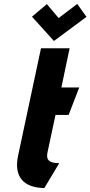

<svg xmlns="http://www.w3.org/2000/svg" viewBox="-20 -946 461 979"><path d="M421 -860 374 -926 279 -854 219 -925 143 -861 255 -737ZM222 -168 263 -360H330L384 -500H293L335 -700H189L72 -151Q56 -73 90 -31Q124 11 206 13L282 -114Q259 -114 244 -119Q229 -124 223.5 -135.5Q218 -147 222 -168Z"/></svg>

Font: Advent Pro ExtraBold
Style: Italic
Weight: 800
Italic angle: -12°
Version: Version 3.000